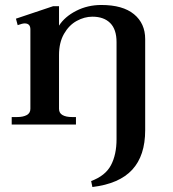

<svg xmlns="http://www.w3.org/2000/svg" viewBox="-20 -500 694 771"><path d="M563 -343V23Q563 125 511 181.5Q459 238 351 251L346 227Q403 206 425.5 163.5Q448 121 448 59V-331Q448 -382 422.5 -407.5Q397 -433 351 -433Q319 -433 288 -416Q257 -399 237 -364Q217 -329 217 -279V-63Q217 -46 231 -38Q245 -30 269 -30H285V0H27V-30H49Q73 -30 87.5 -38Q102 -46 102 -63V-382Q102 -406 79 -406Q70 -406 51 -399L44 -425L193 -475H217V-397Q240 -433 286 -456.5Q332 -480 387 -480Q473 -480 518 -443Q563 -406 563 -343Z"/></svg>

Font: Taviraj Medium
Style: Regular
Weight: 500
Designer: Katatrad Team
Foundry: CadsonDemak
Version: Version 1.030